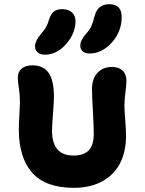

<svg xmlns="http://www.w3.org/2000/svg" viewBox="-20 -945 697 926"><path d="M412.1 -687Q390.6 -687 378.9 -697.3Q367.2 -707.5 367.2 -724.1Q367.2 -751.5 396 -783.2Q412.6 -800.8 420.7 -819.3Q428.7 -837.9 437 -870.1Q452.1 -924.8 506.8 -924.8Q566.9 -924.8 566.9 -862.8Q566.9 -793 519.3 -740Q471.7 -687 412.1 -687ZM195.8 -681.2Q174.3 -681.2 161.6 -692.4Q148.9 -703.6 148.9 -722.2Q150.4 -749.5 175.8 -778.8Q192.4 -797.9 200.9 -812.3Q209.5 -826.7 215.8 -848.1Q224.6 -877.4 239.7 -889.2Q254.9 -900.9 279.8 -900.9Q309.6 -900.9 327.1 -885.3Q344.7 -869.6 344.2 -839.8Q341.8 -779.8 297.1 -730.5Q252.4 -681.2 195.8 -681.2ZM335.9 -39.1Q200.2 -39.1 135.5 -111.8Q70.8 -184.6 70.8 -320.8Q70.8 -346.7 73.5 -391.6Q76.2 -436.5 76.2 -451.2Q76.2 -487.8 71 -519.5Q65.9 -551.3 65.9 -569.8Q65.9 -598.6 84.5 -614.3Q103 -629.9 137.2 -629.9Q188.5 -629.9 214.4 -593.8Q240.2 -557.6 240.2 -477.1Q240.2 -454.1 235.6 -396.5Q231 -338.9 231 -314Q231 -194.8 335 -194.8Q384.3 -194.8 408.2 -220.2Q432.1 -245.6 432.1 -297.9Q432.1 -342.8 428 -409.7Q423.8 -476.6 423.8 -517.1Q423.8 -565.4 450.2 -593.8Q476.6 -622.1 520 -622.1Q552.7 -622.1 571.3 -604.5Q589.8 -586.9 589.8 -555.2Q589.8 -539.1 585 -500.5Q580.1 -461.9 580.1 -436Q580.1 -413.6 584 -366Q587.9 -318.4 587.9 -291Q587.9 -215.8 560.1 -159.9Q532.2 -104 474.9 -71.5Q417.5 -39.1 335.9 -39.1Z"/></svg>

Font: Shantell Sans Irregular
Style: Bold
Weight: 700
Designer: Stephen Nixon, Anya Danilova, Shantell Martin
Foundry: Arrow Type
Version: Version 1.006;[9816181b4]